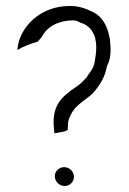

<svg xmlns="http://www.w3.org/2000/svg" viewBox="-20 -632 431 641"><path d="M38 -465C58 -477 81 -486 106 -493C110 -498 113 -501 119 -508C137 -544 177 -564 224 -564C236 -564 245 -558 249 -556C264 -552 279 -542 288 -527C308 -496 301 -454 296 -425C293 -404 279 -389 272 -379V-377C266 -370 260 -364 254 -358C239 -343 220 -334 210 -324H209L208 -323C175 -297 154 -266 160 -204V-203C160 -198 161 -196 161 -194V-187L195 -193C197 -194 203 -197 206 -198L207 -216C207 -229 211 -239 217 -250C235 -288 277 -302 297 -329C316 -352 331 -377 337 -411L338 -413L339 -416C350 -435 351 -466 347 -500C340 -544 322 -576 292 -591C268 -603 245 -612 214 -612C155 -612 110 -589 79 -556C57 -531 41 -504 38 -465ZM163 -44C163 -26 178 -11 196 -11C213 -11 227 -25 227 -42C227 -59 212 -74 194 -74C177 -74 163 -60 163 -44Z"/></svg>

Font: SolarCharger
Style: 150
Weight: 100
Designer: Mew Too
Foundry: Cannot Into Space Fonts/KineticPlasma Fonts
Version: Version 1.100